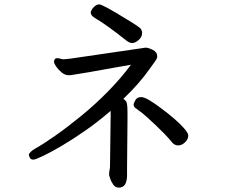

<svg xmlns="http://www.w3.org/2000/svg" viewBox="-20 -783 1040 878"><path d="M395 -725Q395 -735 407.5 -749Q420 -763 434 -763Q449 -763 561 -694Q622 -657 625 -650Q630 -640 630 -633Q630 -614 614 -600Q598 -586 584 -586L579 -587Q570 -588 556 -599Q464 -672 415 -700Q395 -712 395 -725ZM479 14Q479 5 481 -5Q483 -15 483 -19Q486 -233 486 -251.5Q486 -270 486 -276Q428 -226 369 -185Q310 -144 259.5 -114.5Q209 -85 175 -69Q141 -53 133 -53Q121 -53 116.5 -61.5Q112 -70 112 -75Q112 -80 119 -87Q126 -95 140 -103Q178 -124 233.5 -163Q289 -202 352 -253.5Q415 -305 474 -365Q533 -425 579 -487Q547 -482 505 -474Q369 -449 308 -440Q304 -439 300 -439H294Q277 -439 262 -451.5Q247 -464 237 -478.5Q227 -493 227 -500Q227 -507 230.5 -512Q234 -517 241.5 -517Q249 -517 256.5 -514.5Q264 -512 269 -512Q278 -512 303 -515L467 -539L645 -565H647Q658 -565 678.5 -555Q699 -545 699 -525Q699 -517 693 -508Q687 -499 668 -473Q618 -401 544 -331Q557 -323 560 -311.5Q563 -300 563 -271V-232Q563 -202 562 -123.5Q561 -45 561 -16V20Q561 37 555.5 53Q550 69 533 74Q530 75 524 75Q508 75 498.5 62Q489 49 484.5 35.5Q480 22 479 18ZM841 -163Q841 -146 826 -132Q811 -118 795 -118Q789 -118 786 -119Q778 -122 774 -125Q769 -129 760 -140Q751 -151 732 -171Q690 -214 648 -251Q629 -268 617 -276Q605 -284 598 -290Q591 -296 591 -306Q591 -309 598.5 -324Q606 -339 626 -339Q639 -339 663.5 -324.5Q688 -310 718 -287Q789 -234 821 -197Q841 -175 841 -163Z"/></svg>

Font: Moon Stars Kai HW
Style: Bold
Weight: 700
Designer: GuiWonder
Version: Version 1.101